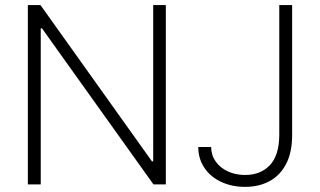

<svg xmlns="http://www.w3.org/2000/svg" viewBox="-20 -727 1262 757"><path d="M633.8 0H585L145.5 -615.2H140.6V0H89.8V-707H139.6L579.1 -90.8H584V-707H633.8ZM1131.8 -707V-194.3Q1131.8 -126 1107.9 -80.3Q1084 -34.7 1042.2 -12.5Q1000.5 9.8 946.3 9.8Q894 9.8 851.8 -10Q809.6 -29.8 785.6 -65.7Q761.7 -101.6 761.7 -147.5H812.5Q812.5 -115.7 830.1 -90.6Q847.7 -65.4 878.2 -51.3Q908.7 -37.1 946.3 -37.1Q1007.3 -37.1 1043.9 -75.7Q1080.6 -114.3 1081.1 -194.3V-707Z"/></svg>

Font: Pretendard ExtraLight
Style: Regular
Weight: 200
Designer: Base glyphs from Inter by Rasmus Andersson; Hangeul glyphs from Noto Sans CJK(Source Han Sans) by Jang Soo-young and Kan
Foundry: Kil Hyung-jin
Version: Version 1.309